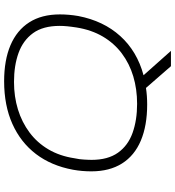

<svg xmlns="http://www.w3.org/2000/svg" viewBox="22 -760 868 953"><g transform="rotate(-90 456.5 -284.0)"><path d="M604 130 496 6Q477 9 456 10.5Q435 12 414 12Q309 12 234.5 -19.5Q160 -51 121 -113Q82 -175 82 -265Q82 -288 84 -311Q86 -334 90 -356Q110 -464 168 -540Q226 -616 317.5 -657Q409 -698 529 -698Q634 -698 708 -666.5Q782 -635 821.5 -573.5Q861 -512 861 -421Q861 -399 859 -376Q857 -353 853 -330Q829 -205 753.5 -121.5Q678 -38 559 -6L680 130ZM417 -38Q490 -38 553.5 -57Q617 -76 667.5 -114Q718 -152 751 -208Q784 -264 796 -338Q798 -351 799.5 -362.5Q801 -374 802 -384Q803 -394 803.5 -403.5Q804 -413 804 -422Q804 -505 768 -554.5Q732 -604 669.5 -626.5Q607 -649 526 -649Q453 -649 389.5 -629.5Q326 -610 275 -572Q224 -534 191 -478Q158 -422 147 -349Q144 -336 142.5 -324Q141 -312 140.5 -302Q140 -292 139.5 -282.5Q139 -273 139 -264Q139 -183 174.5 -133Q210 -83 273 -60.5Q336 -38 417 -38Z"/></g></svg>

Font: Archivo SemiExpanded Thin
Style: Italic
Weight: 250
Width: 6
Italic angle: -10°
Designer: Hector Gatti
Foundry: Omnibus-Type
Version: Version 2.001